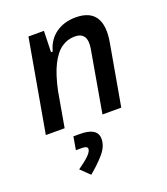

<svg xmlns="http://www.w3.org/2000/svg" viewBox="-146 -629 877 1008"><g transform="rotate(-20 293.0 -124.5)"><path d="M36.6 0 127.9 -517.6H214.4L210.9 -394L141.6 0ZM353 0 413.1 -344.2Q420.9 -389.2 406.5 -411.9Q392.1 -434.6 355 -434.6Q315.4 -434.6 281.7 -411.6Q248 -388.7 220.9 -335.2Q193.8 -281.7 174.8 -190.4L199.2 -399.9H220.7Q236.3 -460.9 282.7 -494.1Q329.1 -527.3 394 -527.3Q472.7 -527.3 503.7 -480.2Q534.7 -433.1 518.1 -340.3L458 0ZM189.5 277.3 139.6 229Q182.1 199.2 202.1 179Q222.2 158.7 222.2 144Q222.2 128.4 189.5 128.4H157.7L170.4 55.7H207Q304.7 55.7 304.7 118.2Q304.7 160.6 270 200.2Q235.4 239.7 189.5 277.3Z"/></g></svg>

Font: Cascadia Code
Style: Italic
Weight: 400
Italic angle: -10°
Designer: Aaron Bell
Foundry: Saja Typeworks
Version: Version 2407.024